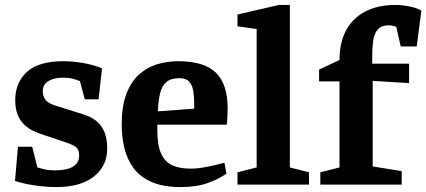

<svg xmlns="http://www.w3.org/2000/svg" viewBox="-20 -751 1734 781"><path d="M208 10Q171 10 124 3.5Q77 -3 41 -15L53 -154H111L132 -70Q145 -66 162 -62Q179 -58 204 -58Q251 -58 276.5 -73Q302 -88 302 -119Q302 -142 290 -152Q278 -162 247 -172L138 -209Q92 -225 67 -257Q42 -289 42 -344Q42 -415 89.5 -458.5Q137 -502 238 -502Q275 -502 316.5 -495Q358 -488 395 -473L381 -347H325L305 -421Q291 -427 275.5 -431Q260 -435 236 -435Q199 -435 176.5 -421Q154 -407 154 -381Q154 -361 164 -346.5Q174 -332 201 -323L315 -287Q349 -277 371 -259.5Q393 -242 404.5 -214.5Q416 -187 416 -146Q416 -76 362 -33Q308 10 208 10Z M715 10Q644 10 597 -10.5Q550 -31 523.5 -67Q497 -103 486 -148.5Q475 -194 475 -244Q475 -318 493.5 -367.5Q512 -417 544 -446.5Q576 -476 617.5 -489Q659 -502 705 -502Q810 -502 858 -455.5Q906 -409 906 -310Q906 -304 905.5 -291.5Q905 -279 904.5 -266Q904 -253 902 -244H620V-220Q620 -159 636 -125Q652 -91 682 -78Q712 -65 755 -65Q784 -65 820 -72Q856 -79 893 -89L901 -45Q871 -23 825 -6.5Q779 10 715 10ZM622 -298 770 -309V-330Q770 -359 766 -382Q762 -405 749.5 -419Q737 -433 710 -433Q675 -433 656.5 -417Q638 -401 631 -370.5Q624 -340 622 -298Z M946 0V-50L1024 -70V-633L946 -644V-692L1115 -731H1159V-70L1237 -50V0Z M1283 0V-50L1361 -70V-420H1278V-468L1361 -507Q1361 -578 1388 -628Q1415 -678 1466.5 -704.5Q1518 -731 1591 -731Q1609 -731 1631 -727.5Q1653 -724 1670.5 -718.5Q1688 -713 1694 -707L1675 -562H1610L1592 -642Q1586 -644 1578 -646Q1570 -648 1562 -648Q1531 -648 1516.5 -631Q1502 -614 1498 -585.5Q1494 -557 1494 -521V-492H1644V-413L1496 -422V-74L1614 -55V0Z"/></svg>

Font: Manuale
Style: Bold
Weight: 700
Version: Version 1.002